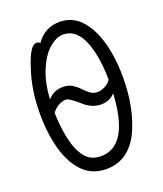

<svg xmlns="http://www.w3.org/2000/svg" viewBox="-136 -802 771 909"><g transform="rotate(-20 250.0 -347.5)"><path d="M244 18Q173 18 127 -28.5Q81 -75 58.5 -155Q36 -235 36 -337Q36 -456 70 -555Q102 -657 134 -657Q147 -657 153 -650Q197 -713 271 -713Q334 -713 377 -667.5Q420 -622 442.5 -543Q465 -464 465 -363Q465 -210 412 -96Q355 18 244 18ZM240 -48Q381 -48 395 -308Q389 -302 382 -296Q358 -278 325 -278Q276 -278 233 -319Q189 -357 175 -357Q152 -357 128 -341Q113 -330 103 -315Q105 -249 116 -193Q129 -127 158 -87.5Q187 -48 240 -48ZM328 -339Q352 -339 376 -355Q388 -363 397 -376Q396 -489 368 -564Q335 -651 267 -651Q232 -651 194.5 -618Q157 -585 130 -516Q109 -462 104 -384Q112 -392 122 -400Q147 -418 179 -418Q209 -418 228 -406Q247 -394 262 -378Q277 -362 292.5 -350.5Q308 -339 328 -339Z"/></g></svg>

Font: LXGW WenKai Mono Lite
Style: Regular
Weight: 400
Monospace: yes
Designer: LXGW / Fontworks Inc.
Foundry: LXGW / Fontworks Inc.
Version: Version 1.520; June 14, 2025